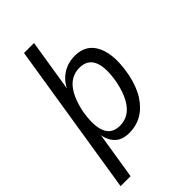

<svg xmlns="http://www.w3.org/2000/svg" viewBox="-266 -785 1046 1046"><g transform="rotate(-45 257.0 -262.5)"><path d="M4 180 145 -705H222L170 -380L163 -379Q179 -421 204 -447Q229 -473 261 -486Q293 -499 329 -499Q390 -499 425 -464.5Q460 -430 470.5 -367Q481 -304 464 -217Q448 -140 415.5 -90Q383 -40 339.5 -15.5Q296 9 243 9Q188 9 158 -22Q128 -53 122 -108H127L81 180ZM234 -55Q272 -55 301.5 -73.5Q331 -92 353 -131.5Q375 -171 388 -232Q407 -331 385.5 -383Q364 -435 301 -435Q265 -435 235.5 -417Q206 -399 184 -360Q162 -321 148 -259Q130 -160 151 -107.5Q172 -55 234 -55Z"/></g></svg>

Font: Nunito Sans 10pt Condensed
Style: Italic
Weight: 400
Width: 3
Italic angle: -9°
Designer: Vernon Adams
Foundry: Vernon Adams
Version: Version 3.101;gftools[0.9.27]